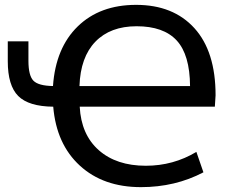

<svg xmlns="http://www.w3.org/2000/svg" viewBox="-20 -760 949 790"><path d="M307 -406H762Q761 -535 707 -593.5Q653 -652 542 -652Q434 -652 372.5 -588.5Q311 -525 307 -406ZM198 -406Q209 -563 300 -651.5Q391 -740 540 -740Q693 -740 780 -644Q867 -548 867 -368Q867 -363 864 -321H308Q314 -206 386.5 -142Q459 -78 580 -78Q693 -78 788 -135L817 -51Q701 10 560 10Q405 10 308.5 -78.5Q212 -167 199 -321Q98 -322 55 -365Q12 -408 12 -508V-590H97V-510Q97 -449 117.5 -428Q138 -407 198 -406Z"/></svg>

Font: Mplus 1p Medium
Style: Regular
Weight: 500
Version: Version 1.061